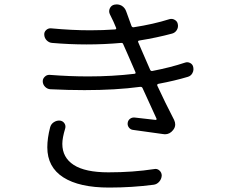

<svg xmlns="http://www.w3.org/2000/svg" viewBox="-20 -804 1040 862"><path d="M205.1 -232.4Q209 -247.1 221.7 -255.4Q234.4 -263.7 249 -262.7Q262.7 -260.7 269.5 -250Q276.4 -239.3 272.5 -226.6Q259.8 -184.6 259.8 -158.2Q259.8 -96.7 311 -63.5Q362.3 -30.3 466.8 -30.3Q577.1 -30.3 671.9 -44.9Q685.5 -47.9 695.8 -38.6Q706.1 -29.3 706.1 -15.6Q705.1 0 694.8 11.7Q684.6 23.4 669.9 25.4Q573.2 38.1 469.7 38.1Q335.9 38.1 264.2 -7.8Q192.4 -53.7 192.4 -142.6Q192.4 -183.6 205.1 -232.4ZM809.6 -522.5Q822.3 -527.3 834 -521Q845.7 -514.6 847.7 -502Q848.6 -497.1 848.6 -493.2Q848.6 -484.4 843.8 -475.6Q836.9 -462.9 823.2 -459Q764.6 -441.4 691.4 -427.7Q683.6 -425.8 686.5 -418.9Q720.7 -344.7 761.7 -265.6Q766.6 -254.9 766.6 -245.1Q766.6 -231.4 756.8 -219.7Q742.2 -201.2 720.7 -201.2Q715.8 -201.2 711.9 -202.1Q663.1 -209 578.1 -220.7Q566.4 -221.7 559.1 -231Q551.8 -240.2 553.2 -252Q554.7 -263.7 563.5 -270.5Q572.3 -277.3 584 -276.4Q629.9 -270.5 678.7 -265.6Q681.6 -265.6 682.6 -267.6Q683.6 -269.5 682.6 -271.5Q664.1 -310.5 620.1 -408.2Q617.2 -415 609.4 -414.1Q500 -399.4 359.4 -399.4Q287.1 -399.4 206.1 -403.3Q192.4 -404.3 182.6 -414.1Q171.9 -424.8 171.9 -439.5Q171.9 -451.2 181.6 -460Q190.4 -468.8 204.1 -467.8Q293 -460.9 376 -460.9Q484.4 -460.9 584 -472.7Q590.8 -473.6 587.9 -480.5Q557.6 -548.8 551.8 -563.5Q548.8 -570.3 542.5 -584.5Q536.1 -598.6 533.2 -605.5Q531.2 -612.3 523.4 -611.3Q447.3 -604.5 369.1 -604.5Q293 -604.5 213.9 -611.3Q200.2 -612.3 189.9 -622.6Q179.7 -632.8 178.7 -647.5Q177.7 -660.2 187 -668.9Q196.3 -677.7 209 -676.8Q302.7 -668 384.8 -668Q443.4 -668 497.1 -671.9Q503.9 -672.9 501 -679.7Q494.1 -697.3 489.3 -707Q480.5 -726.6 473.6 -739.3Q466.8 -752.9 473.1 -766.6Q479.5 -780.3 494.1 -783.2Q499 -784.2 503.9 -784.2Q515.6 -784.2 526.4 -778.3Q541 -769.5 546.9 -752Q556.6 -723.6 570.3 -687.5Q573.2 -680.7 580.1 -681.6Q668.9 -695.3 740.2 -717.8Q752.9 -721.7 764.6 -714.8Q776.4 -708 778.3 -695.3Q781.2 -681.6 773.9 -669.4Q766.6 -657.2 752.9 -653.3Q684.6 -634.8 605.5 -622.1Q597.7 -621.1 600.6 -614.3L615.2 -580.1Q622.1 -564.5 654.3 -490.2Q657.2 -484.4 664.1 -485.4Q745.1 -501 809.6 -522.5Z"/></svg>

Font: Gen Jyuu Gothic Normal
Style: Regular
Weight: 300
Designer: [Source Han Sans]
Ryoko NISHIZUKA  (kana & ideographs); Paul D. Hunt (Latin, Greek & Cyrillic); Wenlong ZHANG  (bopomofo
Version: Version 1.002.20150607